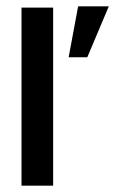

<svg xmlns="http://www.w3.org/2000/svg" viewBox="-20 -587 364 607"><path d="M48 0V-563H148V0ZM197 -406 227 -567H324L256 -406Z"/></svg>

Font: Darker Grotesque Light
Style: Bold
Weight: 700
Version: Version 1.000;gftools[0.9.28]